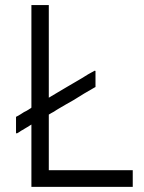

<svg xmlns="http://www.w3.org/2000/svg" viewBox="-20 -727 565 755"><path d="M171.9 -276.4Q171.9 -252 171.9 -226.6Q171.9 -201.2 171.9 -175.8Q171.9 -158.2 171.9 -139.6Q171.9 -122.1 171.9 -103.5Q171.9 -92.8 171.9 -81.1Q171.9 -69.3 171.9 -57.6Q208 -57.6 243.2 -57.6Q279.3 -57.6 314.5 -57.6Q339.8 -57.6 366.2 -57.6Q391.6 -57.6 418 -57.6Q438.5 -57.6 460 -57.6Q480.5 -57.6 502 -57.6Q502 -55.7 502 -53.7Q502 -51.8 502 -49.8Q502 -43.9 502 -39.1Q502 -33.2 502 -27.3Q502 -23.4 502 -19.5Q502 -15.6 502 -11.7Q502 -6.8 502 -2Q502 2.9 502 7.8Q500 7.8 498 7.8Q496.1 7.8 494.1 7.8Q451.2 7.8 407.2 7.8Q364.3 7.8 320.3 7.8Q290 7.8 260.7 7.8Q230.5 7.8 201.2 7.8Q176.8 7.8 152.3 7.8Q127.9 7.8 103.5 7.8Q103.5 5.9 103.5 3.9Q103.5 2 103.5 0Q103.5 -28.3 103.5 -56.6Q103.5 -85 103.5 -113.3Q103.5 -132.8 103.5 -152.3Q103.5 -171.9 103.5 -191.4Q103.5 -203.1 103.5 -213.9Q103.5 -225.6 103.5 -237.3Q99.6 -234.4 95.7 -232.4Q91.8 -229.5 87.9 -227.5Q83 -224.6 78.1 -221.7Q73.2 -218.8 68.4 -215.8Q62.5 -212.9 57.6 -209Q51.8 -206.1 45.9 -202.1Q44.9 -203.1 43 -204.1Q43 -207 43 -213.9Q43 -219.7 43 -225.6Q43 -230.5 43 -236.3Q43 -240.2 43 -244.1Q43 -248 43 -252Q43 -255.9 43 -259.8Q43 -263.7 43 -267.6Q43.9 -267.6 44.9 -268.6Q45.9 -268.6 46.9 -269.5Q53.7 -273.4 60.5 -277.3Q67.4 -282.2 74.2 -286.1Q79.1 -289.1 84 -291Q88.9 -293.9 93.8 -296.9Q95.7 -298.8 98.6 -299.8Q101.6 -301.8 103.5 -303.7Q103.5 -347.7 103.5 -392.6Q103.5 -436.5 103.5 -481.4Q103.5 -512.7 103.5 -543.9Q103.5 -575.2 103.5 -606.4Q103.5 -631.8 103.5 -657.2Q103.5 -682.6 103.5 -707Q105.5 -707 107.4 -707Q109.4 -707 111.3 -707Q117.2 -707 124 -707Q129.9 -707 135.7 -707Q139.6 -707 143.6 -707Q148.4 -707 152.3 -707Q157.2 -707 162.1 -707Q167 -707 171.9 -707Q171.9 -706.1 171.9 -704.1Q171.9 -702.1 171.9 -700.2Q171.9 -658.2 171.9 -616.2Q171.9 -574.2 171.9 -531.2Q171.9 -502.9 171.9 -473.6Q171.9 -445.3 171.9 -416Q171.9 -398.4 171.9 -379.9Q171.9 -361.3 171.9 -342.8Q190.4 -353.5 208 -364.3Q225.6 -375 244.1 -385.7Q257.8 -393.6 272.5 -402.3Q287.1 -411.1 300.8 -418.9Q313.5 -426.8 326.2 -434.6Q338.9 -441.4 352.5 -449.2Q352.5 -449.2 353.5 -448.2Q354.5 -448.2 355.5 -448.2Q355.5 -445.3 355.5 -443.4Q355.5 -440.4 355.5 -438.5Q355.5 -432.6 355.5 -426.8Q355.5 -420.9 355.5 -416Q355.5 -412.1 355.5 -408.2Q355.5 -404.3 355.5 -400.4Q355.5 -396.5 355.5 -392.6Q355.5 -388.7 355.5 -384.8Q354.5 -383.8 353.5 -383.8Q352.5 -382.8 351.6 -382.8Q330.1 -370.1 309.6 -358.4Q289.1 -345.7 268.6 -333Q253.9 -325.2 239.3 -316.4Q225.6 -308.6 210.9 -299.8Q206.1 -296.9 201.2 -293.9Q196.3 -291 192.4 -288.1Q186.5 -285.2 181.6 -282.2Q176.8 -279.3 171.9 -276.4Z"/></svg>

Font: LeFont
Style: Light
Weight: 300
Designer: Leryon MEDIA
Version: Version 1.0